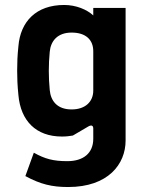

<svg xmlns="http://www.w3.org/2000/svg" viewBox="-20 -539 593 772"><path d="M254 213C415 213 485 121 485 26V-507H355V-477C330 -500 287 -519 238 -519C125 -519 62 -452 54 -353C50 -315 49 -286 49 -255C49 -226 50 -196 54 -157C63 -53 125 10 229 10C248 10 260 8 273 6L336 -31C347 -37 355 -35 355 -22V19C355 77 315 109 251 109C194 109 161 100 116 75L82 169C143 202 189 213 254 213ZM268 -99C209 -99 184 -134 180 -177C175 -229 175 -279 180 -331C184 -374 211 -408 268 -408C325 -408 355 -379 355 -333V-175C355 -130 323 -99 268 -99Z"/></svg>

Font: Finlandica SemiBold
Style: Regular
Weight: 600
Designer: Niklas Ekholm, Juho Hiilivirta, Jaakko Suomalainen
Foundry: Helsinki Type Studio
Version: Version 2.000;Glyphs 3.2 (3202)